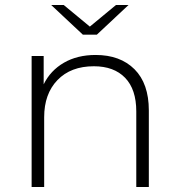

<svg xmlns="http://www.w3.org/2000/svg" viewBox="-20 -745 713 765"><path d="M573 -305V0H523V-301Q523 -389 478.5 -435Q434 -481 354 -481Q262 -481 209 -426Q156 -371 156 -278V0H106V-522H154V-409Q181 -464 234.5 -495Q288 -526 361 -526Q459 -526 516 -469Q573 -412 573 -305ZM492 -725 366 -607H310L184 -725H234L338 -639L442 -725Z"/></svg>

Font: Montserrat Alternates Light
Style: Regular
Weight: 300
Designer: Julieta Ulanovsky
Foundry: Julieta Ulanovsky
Version: Version 7.200